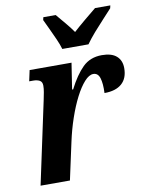

<svg xmlns="http://www.w3.org/2000/svg" viewBox="-86 -827 680 889"><g transform="rotate(-10 254.0 -383.0)"><path d="M115 -388Q119 -407 122 -423.5Q125 -440 125 -454Q125 -472 113 -478.5Q101 -485 83 -485H64L75 -536H272L253 -413H258Q290 -476 325.5 -511Q361 -546 416 -546Q462 -546 485 -525.5Q508 -505 508 -469Q508 -421 479.5 -396Q451 -371 398 -371Q400 -416 392 -441.5Q384 -467 362 -467Q342 -467 320 -442.5Q298 -418 277 -377Q256 -336 238 -283.5Q220 -231 208 -175L170 0H32ZM241 -606Q235 -627 223 -654Q211 -681 198.5 -707.5Q186 -734 177 -753L180 -766H238Q252 -749 275 -722Q298 -695 313 -673Q337 -695 369.5 -722Q402 -749 423 -766H495L492 -753Q475 -734 451.5 -709Q428 -684 404.5 -657Q381 -630 364 -606Z"/></g></svg>

Font: Noto Serif Condensed
Style: Bold Italic
Weight: 700
Width: 3
Italic angle: -12°
Designer: Monotype Design Team
Foundry: Monotype Imaging Inc.
Version: Version 2.014